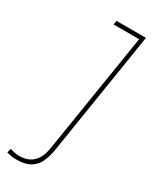

<svg xmlns="http://www.w3.org/2000/svg" viewBox="-226 -745 637 801"><g transform="rotate(30 92.0 -345.0)"><path d="M-39 3 -34 -17Q-26 -15 -19 -13Q-12 -11 -4.5 -10Q3 -9 10 -9Q38 -9 58 -19Q78 -29 91 -50Q104 -71 109 -105L201 -681H78L81 -700H223L129 -108Q124 -76 112.5 -49Q101 -22 76.5 -6Q52 10 8 10Q1 10 -6.5 9.5Q-14 9 -22 7Q-30 5 -39 3Z"/></g></svg>

Font: Georama ExtraCondensed Thin
Style: Italic
Weight: 100
Width: 2
Italic angle: -9°
Designer: Jean-Baptiste Levee
Foundry: Production Type
Version: Version 1.001